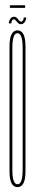

<svg xmlns="http://www.w3.org/2000/svg" viewBox="-20 -724 139 746"><path d="M48 3Q17 3 17 -58Q17 -119 17 -300.5Q17 -482 17 -544Q17 -606 48 -606Q79 -606 79 -544Q79 -482 79 -300.5Q79 -119 79 -58Q79 3 48 3ZM48 -8Q68 -8 68 -65Q68 -122 68 -300.5Q68 -479 68 -537Q68 -595 48 -595Q28 -595 28 -537Q28 -479 28 -300.5Q28 -122 28 -65Q28 -8 48 -8ZM61 -630Q56 -630 52.2 -632.8Q48.5 -635.5 45.5 -639.5Q42.5 -643.5 39.8 -646.2Q37 -649 34 -649Q31 -649 28.8 -646.8Q26.5 -644.5 25.2 -640.8Q24 -637 24 -633H14Q14 -636.5 15 -640.2Q16 -644 17.8 -647.2Q19.5 -650.5 22 -653.2Q24.5 -656 27.8 -657.5Q31 -659 35 -659Q40 -659 43.5 -656.2Q47 -653.5 49.8 -649.5Q52.5 -645.5 55.5 -642.8Q58.5 -640 62 -640Q65 -640 67.2 -642.2Q69.5 -644.5 70.8 -648.2Q72 -652 72 -656H82Q82 -652.5 81 -648.8Q80 -645 78.2 -641.8Q76.5 -638.5 74 -635.8Q71.5 -633 68.2 -631.5Q65 -630 61 -630ZM18.5 -693.5V-703.5H77.5V-693.5Z"/></svg>

Font: Anybody UltraCondensed Thin
Style: Regular
Weight: 100
Width: 1
Designer: Tyler Finck
Foundry: Etcetera Type Company
Version: Version 1.110